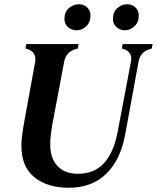

<svg xmlns="http://www.w3.org/2000/svg" viewBox="-20 -869 740 906"><path d="M304 17Q204 17 142.5 -32.5Q81 -82 81 -181Q81 -203 84 -227Q87 -251 91 -276L106 -358Q115 -408 125.5 -465.5Q136 -523 146 -577Q153 -624 108 -638L100 -640L104 -661H351L347 -640L336 -637Q292 -624 283 -579L227 -282Q223 -259 220 -235.5Q217 -212 217 -187Q217 -122 251.5 -85.5Q286 -49 347 -49Q426 -49 471.5 -100Q517 -151 535 -246L598 -578Q607 -624 562 -638L555 -640L559 -661H700L696 -640L687 -637Q643 -625 634 -579L571 -236Q549 -115 481.5 -49Q414 17 304 17ZM341 -726Q319 -726 301.5 -740.5Q284 -755 284 -780Q284 -813 305.5 -831Q327 -849 352 -849Q376 -849 391.5 -834Q407 -819 407 -796Q407 -764 387 -745Q367 -726 341 -726ZM568 -726Q548 -726 530.5 -740.5Q513 -755 513 -780Q513 -813 534 -831Q555 -849 579 -849Q603 -849 619 -834Q635 -819 635 -796Q635 -764 614.5 -745Q594 -726 568 -726Z"/></svg>

Font: DM Serif Text
Style: Italic
Weight: 400
Italic angle: -12°
Designer: Colophon Foundry, Frank Grießhammer
Foundry: Colophon Foundry
Version: Version 5.100; ttfautohint (v1.8.2)